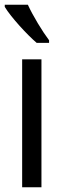

<svg xmlns="http://www.w3.org/2000/svg" viewBox="-28 -786 259 806"><path d="M89 -766H-8V-757C18 -714 86 -640 126 -606H178V-617C150 -654 110 -720 89 -766ZM146 0V-537H65V0Z"/></svg>

Font: Noto Sans Gujarati ExtraCondensed
Style: Regular
Weight: 400
Width: 2
Designer: Jelle Bosma - Monotype Design Team, Universal Thirst
Foundry: Monotype Imaging Inc.
Version: Version 2.106